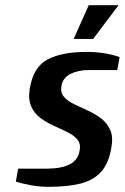

<svg xmlns="http://www.w3.org/2000/svg" viewBox="-20 -710 481 740"><path d="M168 10Q131 10 97 3.5Q63 -3 41 -10L50 -60H160Q216 -60 248.5 -76.5Q281 -93 287 -130Q292 -156 278 -172.5Q264 -189 239.5 -201Q215 -213 187 -225.5Q159 -238 135.5 -255.5Q112 -273 100 -300.5Q88 -328 95 -370Q109 -453 164.5 -481.5Q220 -510 314 -510Q352 -510 386 -504Q420 -498 441 -490L432 -440H322Q281 -440 251.5 -425Q222 -410 217 -380Q212 -354 226 -337.5Q240 -321 264.5 -309Q289 -297 317 -284.5Q345 -272 368.5 -254.5Q392 -237 404.5 -210Q417 -183 409 -140Q399 -80 369.5 -47.5Q340 -15 290.5 -2.5Q241 10 168 10ZM264 -560 322 -690H437L339 -560Z"/></svg>

Font: Cuprum
Style: Bold Italic
Weight: 700
Italic angle: -10°
Designer: Jovanny Lemonad
Foundry: Jovanny Lemonad
Version: Version 3.000